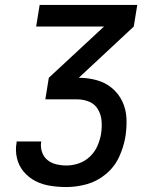

<svg xmlns="http://www.w3.org/2000/svg" viewBox="-20 -755 616 775"><path d="M248 0Q289 0 330.5 -11.5Q372 -23 407 -52Q442 -81 460.5 -121Q479 -161 486 -202Q492 -239 490.5 -276Q489 -313 474 -345Q459 -377 432 -399.5Q405 -422 370 -431.5Q335 -441 298 -441L520 -648L534 -735H140L126 -648H400L177 -441L163 -354H291Q317 -354 340 -344.5Q363 -335 375.5 -313.5Q388 -292 390 -266.5Q392 -241 388 -215Q384 -191 373.5 -166.5Q363 -142 343 -123Q323 -104 298 -95.5Q273 -87 248 -87Q227 -87 206.5 -92Q186 -97 171 -109.5Q156 -122 149.5 -141.5Q143 -161 146 -182L147 -184H47V-180Q41 -148 48.5 -116.5Q56 -85 76 -61.5Q96 -38 123.5 -24Q151 -10 183 -5Q215 0 248 0Z"/></svg>

Font: Iosevka Sparkle Medium
Style: Italic
Weight: 500
Italic angle: -9°
Designer: Belleve Invis
Foundry: Belleve Invis
Version: Version 4.5.0; ttfautohint (v1.8.3)